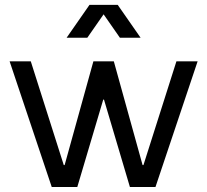

<svg xmlns="http://www.w3.org/2000/svg" viewBox="-20 -750 831 770"><path d="M18.6 -503.9H103.5L263.7 0L214.8 -87.9H263.7V0H187.5ZM354.5 -503.9H426.8V-460.9V-350.6H364.3L426.8 -460.9L290 0H214.8ZM364.3 -460.9V-503.9H436.5L576.2 0L527.3 -87.9H576.2V0H501ZM687.5 -503.9H772.5L603.5 0H527.3ZM338.9 -730.5H421.9L330.1 -598.6H247.1ZM369.1 -730.5H452.1L543.9 -598.6H460.9Z"/></svg>

Font: Wanted Sans Std Variable
Style: Regular
Weight: 400
Designer: Original Design by Kil Hyung-jin and Kang Hanbin, Wanted Lab, Inc;
Foundry: Wanted Lab, Inc.
Version: Version 1.003;Glyphs 3.2 (3227)